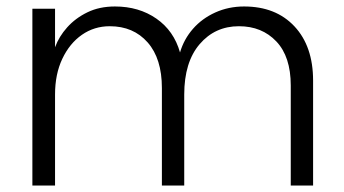

<svg xmlns="http://www.w3.org/2000/svg" viewBox="-20 -573 1062 593"><path d="M80 0V-546H150V-427Q162 -460 187.5 -488.5Q213 -517 250 -535Q287 -553 335 -553Q409 -553 463 -515.5Q517 -478 536 -411Q548 -452 576 -484Q604 -516 645 -534.5Q686 -553 734 -553Q832 -553 889.5 -491.5Q947 -430 947 -324V0H878V-309Q878 -398 833.5 -445Q789 -492 718 -492Q644 -492 596.5 -436.5Q549 -381 549 -281V0H480V-301Q480 -392 436 -442Q392 -492 319 -492Q271 -492 233 -465.5Q195 -439 172.5 -391.5Q150 -344 150 -281V0Z"/></svg>

Font: Parkinsans Light Light
Style: Regular
Weight: 300
Version: Version 1.000